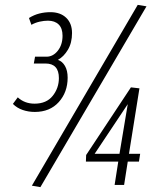

<svg xmlns="http://www.w3.org/2000/svg" viewBox="-20 -760 655 789"><path d="M33 -333 53 -360Q81 -334 122 -334Q171 -334 196.5 -366Q222 -398 222 -439Q222 -499 167 -499H119L124 -527H171Q198 -527 217.5 -551.5Q237 -576 237 -613Q237 -644 221 -659.5Q205 -675 177 -675Q161 -675 143 -671Q125 -667 109 -658L99 -686Q120 -699 142 -704.5Q164 -710 187 -710Q228 -710 252 -687Q276 -664 276 -624Q276 -584 259 -555.5Q242 -527 218 -514Q236 -508 247 -489Q258 -470 258 -441Q258 -381 221.5 -340.5Q185 -300 123 -300Q97 -300 73.5 -308Q50 -316 33 -333ZM146 9 111 3 546 -740 582 -734ZM333 -96 334 -123 518 -401 553 -397 510 -128H556L551 -96H505L490 0H451L466 -96ZM369 -128H471L505 -332Z"/></svg>

Font: Georama SemiCondensed Light
Style: Italic
Weight: 300
Width: 4
Italic angle: -9°
Designer: Jean-Baptiste Levee
Foundry: Production Type
Version: Version 1.000